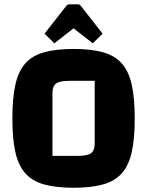

<svg xmlns="http://www.w3.org/2000/svg" viewBox="-20 -871 694 906"><path d="M38.4 -312Q38.4 -407.2 52.3 -470.5Q66.2 -533.9 98.9 -571.2Q131.6 -608.4 187.6 -624.2Q243.6 -640 327.1 -640Q410.4 -640 466.5 -624.2Q522.6 -608.4 555.3 -571Q588 -533.6 601.9 -470.4Q615.8 -407.2 615.8 -312Q615.8 -216.8 601.9 -154Q588 -91.1 555.3 -53.8Q522.6 -16.6 466.5 -0.8Q410.4 15 327.1 15Q243.6 15 187.6 -0.8Q131.6 -16.6 98.9 -53.8Q66.2 -91.1 52.3 -154Q38.4 -216.8 38.4 -312ZM227.5 -135.4H346.1Q391.8 -135.4 409.3 -147.9Q426.8 -160.5 426.8 -193.2V-489.6H307.2Q262.2 -489.6 244.8 -477.1Q227.5 -464.5 227.5 -431.8ZM236.5 -666.6 190.1 -712 292.2 -842.4Q297.9 -850.7 306.7 -850.7H347.5Q356.6 -850.7 362.1 -842.4L464.1 -712L417.7 -666.6L327.1 -737.4Z"/></svg>

Font: Changa
Style: Regular
Weight: 400
Designer: Eduardo Rodriguez Tunni
Foundry: Eduardo Rodriguez Tunni
Version: Version 3.003